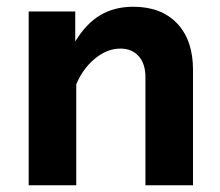

<svg xmlns="http://www.w3.org/2000/svg" viewBox="-20 -549 652 569"><path d="M65 -515H203V-426Q235 -479 277 -504Q319 -529 375 -529Q458 -529 505 -479.5Q552 -430 552 -342V0H411V-320Q411 -360 391 -382.5Q371 -405 337 -405Q297 -405 261 -375Q225 -345 206 -299V0H65Z"/></svg>

Font: Secular One
Style: Regular
Weight: 400
Designer: Michal Sahar
Foundry: Hagilda
Version: Version 1.000